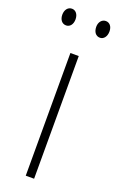

<svg xmlns="http://www.w3.org/2000/svg" viewBox="-153 -739 481 778"><g transform="rotate(20 87.5 -350.0)"><path d="M-14 -664C-14 -643 -3 -628 15 -628C31 -628 43 -642 43 -664C43 -686 31 -700 15 -700C-3 -700 -14 -684 -14 -664ZM132 -665C132 -643 143 -628 161 -628C177 -628 189 -643 189 -665C189 -687 177 -700 161 -700C144 -700 132 -685 132 -665ZM106 0V-529H70V0Z"/></g></svg>

Font: Noto Sans Lao UI ExtCond ExtLt
Style: Regular
Weight: 200
Width: 2
Designer: Monotype Design Team
Foundry: Monotype Imaging Inc.
Version: Version 2.000